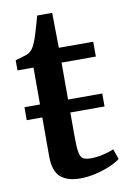

<svg xmlns="http://www.w3.org/2000/svg" viewBox="-81 -742 535 802"><g transform="rotate(-10 186.0 -341.0)"><path d="M193.5 10Q139 10 110.2 -15.8Q81.5 -41.5 81.5 -104.5V-268.5H15.5V-323.5H81.5V-480H13.5V-523Q23 -526 35 -529.2Q47 -532.5 57.5 -536Q68 -539.5 73.5 -543.5Q80 -548.5 85 -554.2Q90 -560 94 -568Q98 -576 102 -585.5Q107 -597.5 113 -617.2Q119 -637 124.8 -657.2Q130.5 -677.5 134.5 -691.5H198L200 -543H346V-480H200.5V-323.5H345.5V-268.5H200.5V-169Q200.5 -121.5 204.5 -99.5Q208.5 -77.5 220 -71.2Q231.5 -65 253 -65Q269.5 -65 288 -68.2Q306.5 -71.5 323 -76.2Q339.5 -81 350 -86L365.5 -42.5Q350 -30 322.2 -18Q294.5 -6 260.8 2Q227 10 193.5 10Z"/></g></svg>

Font: Merriweather 48pt SemiBold
Style: Regular
Weight: 600
Version: Version 2.100